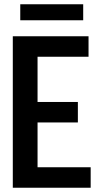

<svg xmlns="http://www.w3.org/2000/svg" viewBox="-20 -880 465 900"><path d="M156 -306V-96H405V0H40V-710H395V-614H156V-402H345V-306ZM370 -785H75V-860H370Z"/></svg>

Font: Akshar Medium
Style: Regular
Weight: 500
Designer: Tall Chai
Foundry: Tall Chai
Version: Version 1.000